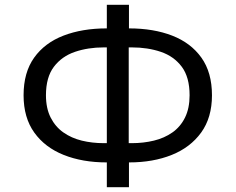

<svg xmlns="http://www.w3.org/2000/svg" viewBox="-20 -754 980 798"><path d="M424 24V-98L448 -79H423Q323 -79 245 -110Q167 -141 122.5 -203Q78 -265 78 -358Q78 -453 122 -514.5Q166 -576 244 -606Q322 -636 423 -636H448L424 -617V-734H516V-617L492 -636H517Q618 -636 695.5 -606Q773 -576 817 -514.5Q861 -453 861 -358Q861 -265 816 -203Q771 -141 693.5 -110Q616 -79 517 -79H492L516 -98V24ZM424 -132V-584L446 -557H411Q346 -557 291.5 -538.5Q237 -520 204 -476.5Q171 -433 171 -358Q171 -304 190.5 -265.5Q210 -227 243.5 -203.5Q277 -180 320 -169.5Q363 -159 411 -159H446ZM515 -132 494 -159H528Q576 -159 619.5 -169.5Q663 -180 696.5 -203.5Q730 -227 749 -265.5Q768 -304 768 -358Q768 -433 735.5 -476.5Q703 -520 648.5 -538.5Q594 -557 528 -557H494L515 -584Z"/></svg>

Font: Nunito Sans 7pt
Style: Regular
Weight: 400
Designer: Vernon Adams
Foundry: Vernon Adams
Version: Version 3.101;gftools[0.9.27]